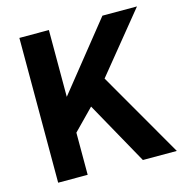

<svg xmlns="http://www.w3.org/2000/svg" viewBox="-102 -783 850 880"><g transform="rotate(-15 322.5 -343.5)"><path d="M67 0V-687H207V-370L461 -687H625L396 -406L630 0H469L303 -298L207 -200V0Z"/></g></svg>

Font: Archivo SemiCondensed
Style: Bold
Weight: 680
Width: 4
Designer: Hector Gatti
Foundry: Omnibus-Type
Version: Version 2.001; ttfautohint (v1.8.3)